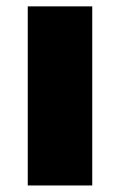

<svg xmlns="http://www.w3.org/2000/svg" viewBox="-20 -568 368 588"><path d="M65 0V-548.5H262.5V0Z"/></svg>

Font: Encode Sans Expanded ExtraBold
Style: Regular
Weight: 800
Width: 7
Designer: Multiple Designers
Foundry: Impallari Type
Version: Version 3.000; ttfautohint (v1.8.3) -l 8 -r 50 -G 200 -x 14 